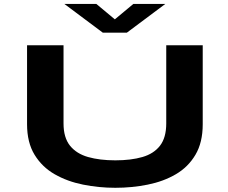

<svg xmlns="http://www.w3.org/2000/svg" viewBox="-20 -926 1140 958"><path d="M555.5 11Q473 11 394.5 -4.8Q316 -20.5 253 -56.5Q190 -92.5 152.5 -153.8Q115 -215 115 -306V-700H297V-310Q297 -239.5 329.2 -199.2Q361.5 -159 419.5 -142.5Q477.5 -126 555.5 -126Q633.5 -126 690.5 -142.5Q747.5 -159 778.5 -199.2Q809.5 -239.5 809.5 -310V-700H991.5V-306Q991.5 -215 955.2 -153.8Q919 -92.5 857.2 -56.5Q795.5 -20.5 717.2 -4.8Q639 11 555.5 11ZM301 -906.5H460.5L553 -829.5L645.5 -906.5H805L613 -763H493Z"/></svg>

Font: Trispace Expanded
Style: Bold
Weight: 700
Width: 7
Designer: Tyler Finck
Foundry: Etcetera Type Company
Version: Version 1.210; ttfautohint (v1.8.3)